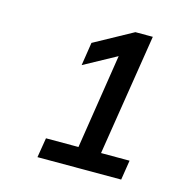

<svg xmlns="http://www.w3.org/2000/svg" viewBox="-73 -771 526 556"><g transform="rotate(15 190.0 -493.5)"><path d="M86.7 -282 96.4 -341.1H193.8L241.3 -645.6L272.2 -644L141.3 -572.5L152.1 -642L267 -705H319.2L261.5 -341.1H347L337.7 -282Z"/></g></svg>

Font: Mulish ExtraLight
Style: Italic
Weight: 200
Italic angle: -9°
Designer: Vernon Adams
Foundry: Vernon Adams
Version: Version 3.603